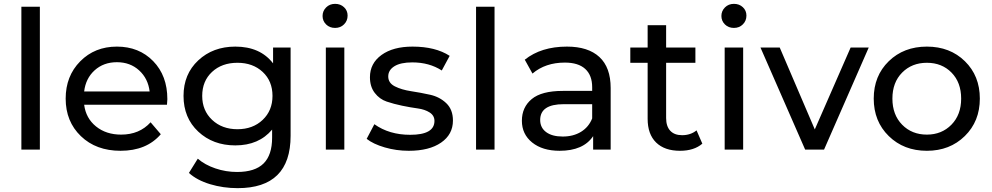

<svg xmlns="http://www.w3.org/2000/svg" viewBox="-20 -777 5150 997"><path d="M187 0H91V-742H187Z M849 -262Q849 -251 847 -233H417Q426 -163 478.5 -120.5Q531 -78 609 -78Q704 -78 762 -142L815 -80Q741 6 606 6Q479 6 400 -70Q321 -146 321 -265Q321 -382 396.5 -458.5Q472 -535 587 -535Q702 -535 775.5 -459.5Q849 -384 849 -262ZM417 -302H757Q749 -369 702.5 -411.5Q656 -454 587 -454Q518 -454 471.5 -412Q425 -370 417 -302Z M1398 -448V-530H1489V-72Q1489 200 1214 200Q1139 200 1071 179.5Q1003 159 961 121L1007 47Q1044 79 1098.5 97.5Q1153 116 1211 116Q1304 116 1348.5 72Q1393 28 1393 -62V-104Q1324 -22 1202 -22Q1086 -22 1009.5 -93.5Q933 -165 933 -279Q933 -392 1009.5 -463.5Q1086 -535 1202 -535Q1331 -535 1398 -448ZM1395 -279Q1395 -356 1344 -403.5Q1293 -451 1213 -451Q1132 -451 1081 -403.5Q1030 -356 1030 -279Q1030 -203 1081.5 -154.5Q1133 -106 1213 -106Q1293 -106 1344 -154.5Q1395 -203 1395 -279Z M1785 -696Q1785 -669 1766.5 -650.5Q1748 -632 1720 -632Q1692 -632 1673.5 -650Q1655 -668 1655 -694Q1655 -720 1673.5 -738.5Q1692 -757 1720 -757Q1748 -757 1766.5 -739.5Q1785 -722 1785 -696ZM1768 0H1672V-530H1768Z M2103 6Q2038 6 1978 -11.5Q1918 -29 1884 -56L1924 -132Q2001 -77 2110 -77Q2236 -77 2236 -149Q2236 -177 2211 -193Q2186 -209 2149 -214Q2112 -219 2068.5 -228Q2025 -237 1988 -249.5Q1951 -262 1926 -294.5Q1901 -327 1901 -376Q1901 -448 1961 -491.5Q2021 -535 2122 -535Q2241 -535 2315 -487L2274 -411Q2209 -453 2121 -453Q2060 -453 2028 -433Q1996 -413 1996 -380Q1996 -346 2030.5 -328.5Q2065 -311 2114.5 -303.5Q2164 -296 2213.5 -285Q2263 -274 2297.5 -241Q2332 -208 2332 -151Q2332 -79 2270.5 -36.5Q2209 6 2103 6Z M2548 0H2452V-742H2548Z M2924 -535Q3034 -535 3092.5 -481Q3151 -427 3151 -320V0H3060V-70Q3009 6 2886 6Q2797 6 2743.5 -37Q2690 -80 2690 -150Q2690 -220 2741 -262.5Q2792 -305 2903 -305H3055V-324Q3055 -386 3019 -419Q2983 -452 2913 -452Q2812 -452 2745 -395L2705 -467Q2790 -535 2924 -535ZM3055 -162V-236H2907Q2785 -236 2785 -154Q2785 -114 2816 -91Q2847 -68 2902 -68Q2957 -68 2997 -92.5Q3037 -117 3055 -162Z M3597 -100 3627 -31Q3584 6 3511 6Q3431 6 3387 -37Q3343 -80 3343 -160V-451H3253V-530H3343V-646H3439V-530H3591V-451H3439V-164Q3439 -121 3460.5 -98Q3482 -75 3522 -75Q3566 -75 3597 -100Z M3856 -696Q3856 -669 3837.5 -650.5Q3819 -632 3791 -632Q3763 -632 3744.5 -650Q3726 -668 3726 -694Q3726 -720 3744.5 -738.5Q3763 -757 3791 -757Q3819 -757 3837.5 -739.5Q3856 -722 3856 -696ZM3839 0H3743V-530H3839Z M4211 -105 4397 -530H4491L4259 0H4161L3929 -530H4029Z M4793 6Q4673 6 4595 -70.5Q4517 -147 4517 -265Q4517 -383 4595 -459Q4673 -535 4793 -535Q4913 -535 4990.5 -459Q5068 -383 5068 -265Q5068 -147 4990 -70.5Q4912 6 4793 6ZM4793 -78Q4870 -78 4920.5 -129.5Q4971 -181 4971 -265Q4971 -349 4921 -400Q4871 -451 4793 -451Q4715 -451 4664.5 -400Q4614 -349 4614 -265Q4614 -181 4664.5 -129.5Q4715 -78 4793 -78Z"/></svg>

Font: false
Style: Regular
Weight: 500
Designer: Julieta Ulanovsky
Foundry: Julieta Ulanovsky
Version: Version 7.222;hotconv 1.0.109;makeotfexe 2.5.65596